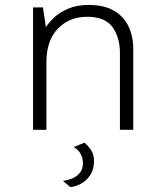

<svg xmlns="http://www.w3.org/2000/svg" viewBox="-20 -526 672 778"><path d="M114 0V-496H154L166 -416Q178 -435 200.5 -456Q223 -477 258 -491.5Q293 -506 339 -506Q402 -506 442 -482.5Q482 -459 501 -418.5Q520 -378 520 -328V0H466V-311Q466 -374 436 -416Q406 -458 333 -458Q261 -458 214.5 -410Q168 -362 168 -273V0ZM265 232 235 207Q252 205 270.5 198Q289 191 302.5 175.5Q316 160 316 135Q316 116 307.5 99Q299 82 279 70L322 52Q342 69 351.5 86.5Q361 104 361 127Q361 159 346.5 182Q332 205 310 217.5Q288 230 265 232Z"/></svg>

Font: Atkinson Hyperlegible Mono ExtraLight
Style: Regular
Weight: 200
Monospace: yes
Designer: Elliott Scott, Megan Eiswerth, Linus Boman, Theodore Petrosky, Letters from Sweden
Foundry: Applied Design Works, Letters from Sweden
Version: Version 2.001